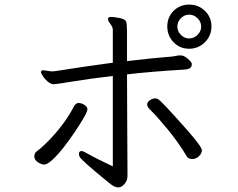

<svg xmlns="http://www.w3.org/2000/svg" viewBox="-20 -793 1040 839"><path d="M200 -186Q266 -256 303 -328Q311 -343 323.5 -343Q336 -343 349 -334.5Q362 -326 362 -316Q362 -306 347 -280Q332 -254 309 -219.5Q286 -185 260 -151.5Q234 -118 210.5 -96Q187 -74 173.5 -74Q160 -74 145 -84.5Q130 -95 130 -109Q130 -123 138.5 -130Q147 -137 159 -146.5Q171 -156 200 -186ZM796 -110Q759 -172 710 -231Q661 -290 642 -307.5Q623 -325 623 -336Q623 -347 635 -355Q647 -363 657.5 -363Q668 -363 675.5 -356.5Q683 -350 708.5 -323.5Q734 -297 798 -224.5Q862 -152 862 -137Q862 -122 849 -110Q836 -98 820 -98Q804 -98 796 -110ZM325 -119Q325 -133 336 -133Q344 -133 368.5 -118.5Q393 -104 473 -66V-461Q370 -449 298 -437Q226 -425 214 -425Q202 -425 188.5 -436.5Q175 -448 167 -461Q159 -474 159 -477Q159 -486 169 -486L205 -481L220 -482Q367 -505 473 -519V-662Q473 -675 462.5 -688Q452 -701 452 -711V-712Q453 -719 466 -719Q479 -719 503.5 -714Q528 -709 531.5 -698Q535 -687 535 -652V-526Q657 -540 698.5 -543Q740 -546 748.5 -548.5Q757 -551 766 -551H769Q784 -551 801 -536Q818 -521 818 -514V-511Q818 -491 786 -489Q636 -480 535 -468L536 -238L537 -58V-23Q537 -4 524 11Q511 26 497 26Q483 26 465 13Q334 -93 328 -108Q325 -114 325 -119ZM843 -640.5Q859 -656 859 -677Q859 -698 843 -713.5Q827 -729 806.5 -729Q786 -729 770.5 -713.5Q755 -698 755 -677Q755 -656 770.5 -640.5Q786 -625 806.5 -625Q827 -625 843 -640.5ZM806.5 -773Q847 -773 875.5 -745.5Q904 -718 904 -677.5Q904 -637 875.5 -608.5Q847 -580 806.5 -580Q766 -580 738.5 -608.5Q711 -637 711 -677.5Q711 -718 738.5 -745.5Q766 -773 806.5 -773Z"/></svg>

Font: LXGW Bright GB
Style: Regular
Weight: 400
Designer: Christian Thalmann (Catharsis Fonts)
Foundry: LXGW / Christian Thalmann (Catharsis Fonts) / Fontworks Inc.
Version: Version 5.510